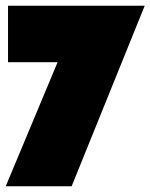

<svg xmlns="http://www.w3.org/2000/svg" viewBox="-20 -650 525 670"><path d="M485 -630 230 0H0L181 -433H8V-630Z"/></svg>

Font: FFF_tuoi-tre Black
Style: Regular
Weight: 900
Designer: bBox Type GmbH
Foundry: bBox Type GmbH
Version: Version 1.001